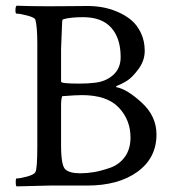

<svg xmlns="http://www.w3.org/2000/svg" viewBox="-20 -663 618 686"><path d="M446.3 -171.9Q446.3 -234.4 404.3 -278.8Q362.3 -323.2 272.5 -323.2Q251 -323.2 202.1 -319.3Q198.2 -307.6 198.2 -287.1V-144.5Q198.2 -70.3 213.9 -57.6Q228.5 -43.9 266.6 -43.9Q291 -43.9 314.9 -47.9Q338.9 -51.8 372.1 -63Q405.3 -74.2 425.8 -102.1Q446.3 -129.9 446.3 -171.9ZM113.3 -139.6V-508.8Q113.3 -566.4 106.4 -592.8Q103.5 -600.6 77.6 -607.4Q51.8 -614.3 39.1 -614.3Q35.2 -614.3 35.2 -626Q35.2 -638.7 39.1 -642.6Q89.8 -640.6 155.3 -640.6Q205.1 -640.6 236.8 -641.1Q268.6 -641.6 293 -641.6Q318.4 -641.6 344.7 -637.2Q371.1 -632.8 398.9 -621.1Q426.8 -609.4 448.2 -591.8Q469.7 -574.2 483.4 -545.4Q497.1 -516.6 497.1 -481.4Q497.1 -446.3 474.6 -416Q452.1 -385.7 433.1 -374Q414.1 -362.3 400.4 -357.4Q392.6 -354.5 395.5 -351.6Q433.6 -344.7 486.3 -296.4Q539.1 -248 539.1 -182.6Q539.1 -98.6 471.2 -49.3Q403.3 0 291 0H157.2L39.1 2.9Q36.1 0 36.1 -12.7Q36.1 -25.4 39.1 -25.4Q51.8 -25.4 76.7 -32.2Q101.6 -39.1 106.4 -47.9Q113.3 -59.6 113.3 -139.6ZM317.4 -367.2Q357.4 -371.1 384.3 -395Q411.1 -418.9 411.1 -459Q411.1 -526.4 377.4 -564Q343.8 -601.6 277.3 -601.6Q232.4 -601.6 208 -594.7Q202.1 -593.8 202.1 -585.9L198.2 -487.3V-371.1Q198.2 -364.3 262.7 -364.3Q293.9 -364.3 317.4 -367.2Z"/></svg>

Font: Crimson Text
Style: Roman
Weight: 400
Version: Version 0.13